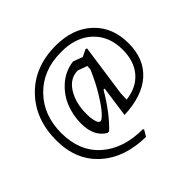

<svg xmlns="http://www.w3.org/2000/svg" viewBox="-195 -815 1214 1214"><g transform="rotate(-45 412.5 -208.0)"><path d="M460 -465H465L528 -442L575 -465L585 -461L535 -110L533 -55Q631 -67 685 -130Q739 -193 739 -296Q739 -418 660.5 -490.5Q582 -563 449 -561Q289 -560 190 -458.5Q91 -357 91 -198Q91 -35 195 57.5Q299 150 475 150L477 158L453 198Q264 196 150 92.5Q36 -11 36 -187Q36 -376 152 -495Q268 -614 457 -614Q610 -614 702 -528Q794 -442 794 -299Q794 -158 706 -80Q618 -2 455 4L484 -203H474Q397 -71 313 8H298Q222 -37 222 -151Q222 -223 247.5 -288.5Q273 -354 328.5 -404Q384 -454 460 -465ZM289 -170Q289 -135 294.5 -112.5Q300 -90 306.5 -82.5Q313 -75 320 -75Q332 -75 360 -105Q388 -135 429 -201.5Q470 -268 506 -352V-357L508 -381L445 -404Q374 -404 331.5 -336.5Q289 -269 289 -170Z"/></g></svg>

Font: Alegreya Sans SC
Style: Regular
Weight: 400
Designer: Juan Pablo del Peral
Foundry: Huerta Tipografica
Version: Version 2.007